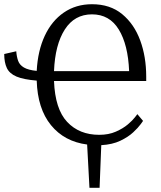

<svg xmlns="http://www.w3.org/2000/svg" viewBox="-20 -679 761 910"><path d="M404 211 393 6Q285 -8 221.5 -86Q158 -164 154 -297Q92 -302 58.5 -316Q25 -330 12.5 -356.5Q0 -383 0 -423L57 -436Q59 -410 66 -390.5Q73 -371 93.5 -359Q114 -347 154 -343Q159 -438 192 -509Q225 -580 282.5 -619.5Q340 -659 416 -659Q502 -659 559 -612Q616 -565 644.5 -487.5Q673 -410 673 -316V-295H236Q241 -162 298.5 -101Q356 -40 450 -40Q495 -40 529 -55Q563 -70 585.5 -89Q608 -108 619.5 -123Q631 -138 631 -138L658 -106Q658 -106 646.5 -90Q635 -74 611.5 -52Q588 -30 550.5 -12Q513 6 460 9L452 211ZM416 -611Q333 -611 287 -539Q241 -467 236 -342H592Q587 -467 543 -539Q499 -611 416 -611Z"/></svg>

Font: Arsenal SC
Style: Regular
Weight: 400
Designer: Andrij Shevchenko
Foundry: Stairsfor
Version: Version 2.001; ttfautohint (v1.8.4.7-5d5b)